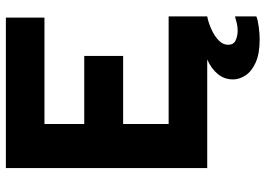

<svg xmlns="http://www.w3.org/2000/svg" viewBox="-142 -566 882 637"><g transform="rotate(-90 298.5 -247.0)"><path d="M60 0V-668H559V-540H206V-408H432V-279H206V-128H563V0Q542 4 520 14Q498 24 483.5 38Q469 52 469 69Q469 88 484 94.5Q499 101 516 101Q530 101 543 97.5Q556 94 563 92V163Q551 168 528 171Q505 174 487 174Q439 174 409.5 160.5Q380 147 367 126.5Q354 106 354 86Q354 57 371.5 35.5Q389 14 420 0Z"/></g></svg>

Font: Atkinson Hyperlegible Next
Style: Bold
Weight: 700
Designer: Elliott Scott, Megan Eiswerth, Linus Boman, Theodore Petrosky, Letters from Sweden
Foundry: Applied Design Works, Letters from Sweden
Version: Version 2.001